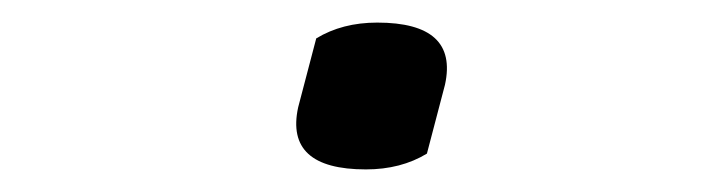

<svg xmlns="http://www.w3.org/2000/svg" viewBox="-20 -386 640 170"><path d="M358 -250Q335 -236 304 -236Q232 -236 244 -291L260 -352Q283 -366 314 -366Q386 -366 374 -311Z"/></svg>

Font: Recursive Mn Csl St Lt
Style: Italic
Weight: 300
Italic angle: -15°
Monospace: yes
Version: Version 1.079;hotconv 1.0.112;makeotfexe 2.5.65598; ttfautoh